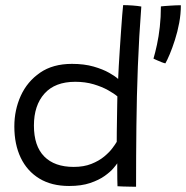

<svg xmlns="http://www.w3.org/2000/svg" viewBox="-20 -729 726 750"><path d="M439 -1.5Q438.5 -10.5 438.2 -29Q438 -47.5 438 -65.5Q438 -83.5 438 -91Q435 -86 423.2 -72Q411.5 -58 389.2 -42Q367 -26 332.5 -14.2Q298 -2.5 250 -2.5Q181.5 -2.5 133.8 -31.5Q86 -60.5 61 -112.8Q36 -165 36 -235Q36 -299.5 61.2 -355Q86.5 -410.5 136.5 -445Q186.5 -479.5 261 -479.5Q309 -479.5 345.5 -469Q382 -458.5 406.5 -444.5Q431 -430.5 441.5 -420.5Q442 -440.5 444 -472Q446 -503.5 448.2 -539.5Q450.5 -575.5 453 -610.2Q455.5 -645 457.5 -671.2Q459.5 -697.5 461 -709Q478 -709 498.2 -707.5Q518.5 -706 532 -703.5Q523 -586 518.5 -469.5Q514 -353 512.8 -236Q511.5 -119 511.5 0.5Q505 0.5 490 0.2Q475 0 460.2 -0.5Q445.5 -1 439 -1.5ZM268 -77Q307.5 -77 337 -88.8Q366.5 -100.5 387 -117.5Q407.5 -134.5 419.5 -150.8Q431.5 -167 436 -175Q436 -187.5 436.2 -212.2Q436.5 -237 437 -265Q437.5 -293 437.8 -317Q438 -341 438.5 -352.5Q426.5 -363 402.5 -376.5Q378.5 -390 345.8 -399.8Q313 -409.5 274 -409.5Q195 -409.5 153.8 -363.5Q112.5 -317.5 112.5 -238.5Q112.5 -158.5 152.8 -117.8Q193 -77 268 -77ZM686.5 -708.5Q686.5 -674.5 680 -639.5Q673.5 -604.5 663.2 -572.8Q653 -541 643 -517.2Q633 -493.5 626 -481.5Q620.5 -482.5 611 -486.2Q601.5 -490 592.5 -494Q583.5 -498 579.5 -500Q586.5 -523.5 593.2 -554.8Q600 -586 604.2 -623.8Q608.5 -661.5 608.5 -704Q614.5 -705 624.5 -705.5Q634.5 -706 646 -707Q657.5 -708 668.2 -708.2Q679 -708.5 686.5 -708.5Z"/></svg>

Font: Grandstander Thin Light
Style: Regular
Weight: 300
Version: Version 1.200